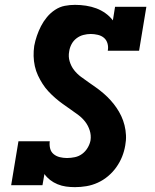

<svg xmlns="http://www.w3.org/2000/svg" viewBox="-20 -763 640 791"><path d="M289 8Q270 8 252 5.5Q234 3 217 -4Q200 -11 186.5 -21.5Q173 -32 163 -46L155 0H26L56 -181H185Q183 -166 186.5 -151.5Q190 -137 201 -128Q212 -119 226.5 -115.5Q241 -112 256 -112Q272 -112 288.5 -115.5Q305 -119 318.5 -129Q332 -139 341 -154Q350 -169 353 -185Q356 -206 349.5 -226Q343 -246 331 -261.5Q319 -277 303 -289Q287 -301 271 -312Q255 -323 239 -334.5Q223 -346 208 -359Q193 -372 179.5 -386.5Q166 -401 155.5 -417.5Q145 -434 136.5 -452Q128 -470 123.5 -490.5Q119 -511 118.5 -532Q118 -553 121 -574Q125 -595 132 -615.5Q139 -636 149 -655.5Q159 -675 173.5 -692.5Q188 -710 207 -722.5Q226 -735 247 -739Q268 -743 289 -743Q312 -743 334.5 -739.5Q357 -736 377 -728.5Q397 -721 414.5 -708.5Q432 -696 445 -679L454 -735H583L553 -554H424Q427 -569 423 -583.5Q419 -598 408.5 -607Q398 -616 383 -619.5Q368 -623 354 -623Q339 -623 323.5 -619Q308 -615 295 -605Q282 -595 274.5 -580.5Q267 -566 265 -551Q261 -530 267 -510Q273 -490 285 -474.5Q297 -459 313 -447Q329 -435 345 -424Q361 -413 377 -401.5Q393 -390 408 -377Q423 -364 436 -349.5Q449 -335 460 -319Q471 -303 479.5 -285Q488 -267 493 -247Q498 -227 499 -206Q500 -185 496 -164Q492 -140 483 -117.5Q474 -95 459.5 -74.5Q445 -54 425.5 -37.5Q406 -21 383 -10.5Q360 0 336 4Q312 8 289 8Z"/></svg>

Font: Iosevka Slab HvExObl
Style: Regular
Weight: 900
Width: 7
Italic angle: -9°
Monospace: yes
Designer: Belleve Invis
Foundry: Belleve Invis
Version: Version 11.1.1; ttfautohint (v1.8.3)